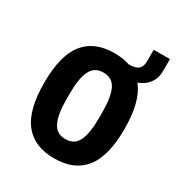

<svg xmlns="http://www.w3.org/2000/svg" viewBox="-157 -749 815 870"><g transform="rotate(30 250.5 -314.0)"><path d="M251 12Q146 12 93.5 -54.5Q41 -121 41 -263Q41 -405 93.5 -471.5Q146 -538 251 -538Q356 -538 408.5 -471.5Q461 -405 461 -263Q461 -121 408.5 -54.5Q356 12 251 12ZM251 -89Q298 -89 317 -128.5Q336 -168 336 -244V-282Q336 -358 317 -397.5Q298 -437 251 -437Q205 -437 185.5 -397.5Q166 -358 166 -282V-244Q166 -168 185.5 -128.5Q205 -89 251 -89ZM271 -466V-526H331Q367 -526 381.5 -539Q396 -552 396 -579V-640H481V-579Q481 -527 445.5 -496.5Q410 -466 351 -466Z"/></g></svg>

Font: Archivo Narrow
Style: Bold
Weight: 700
Designer: Hector Gatti
Foundry: Omnibus-Type
Version: Version 3.002